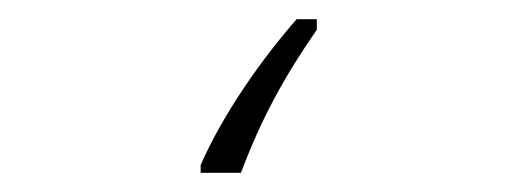

<svg xmlns="http://www.w3.org/2000/svg" viewBox="-20 40 540 200"><path d="M189 212V220H231C252 164 276 120 310 71V60H289C253 101 212 159 189 212Z"/></svg>

Font: Noto Sans Mono ExtraCondensed ExtraLight
Style: Regular
Weight: 200
Width: 2
Designer: Monotype Design Team
Foundry: Monotype Imaging Inc.
Version: Version 2.014